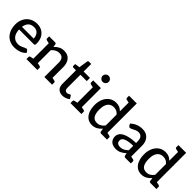

<svg xmlns="http://www.w3.org/2000/svg" viewBox="217 -1887 3043 3043"><g transform="rotate(45 1738.5 -365.5)"><path d="M277 7Q203 7 147.5 -26.5Q92 -60 61.5 -121Q31 -182 31 -265Q31 -336 60.5 -393.5Q90 -451 144.5 -484Q199 -517 272 -517Q336 -517 384 -489Q432 -461 459 -410Q486 -359 486 -288Q486 -265 481 -257Q476 -249 461 -249H131Q131 -246 131 -243Q131 -240 131 -237Q137 -157 177 -114Q217 -71 285 -71Q315 -71 344.5 -83Q374 -95 397.5 -106.5Q421 -118 432 -118Q444 -118 451 -110L479 -73Q457 -45 423 -27Q389 -9 351 -1Q313 7 277 7ZM134 -311H396Q396 -369 364 -406.5Q332 -444 274 -444Q212 -444 177 -409Q142 -374 134 -311Z M618 0V-509H678Q699 -509 704 -489L711 -438Q744 -474 784 -495.5Q824 -517 877 -517Q933 -517 970.5 -493Q1008 -469 1028 -425Q1048 -381 1048 -324V0H947V-324Q947 -378 922.5 -408Q898 -438 847 -438Q810 -438 777.5 -420.5Q745 -403 718 -372V0ZM545 0V-46Q545 -56 550 -62Q555 -68 565 -70L634 -85L646 0ZM689 0 701 -85 771 -70Q780 -68 785 -62Q790 -56 790 -46V0ZM1019 0 1031 -85 1101 -70Q1110 -68 1115 -62Q1120 -56 1120 -46V0ZM646 -509 634 -424 565 -439Q555 -441 550 -447Q545 -453 545 -463V-509Z M1356 8Q1294 8 1260 -27Q1226 -62 1226 -126V-429H1168Q1159 -429 1153 -434Q1147 -439 1147 -450V-490L1230 -502L1253 -652Q1256 -671 1275 -671H1326V-501H1468V-429H1326V-132Q1326 -103 1340.5 -88Q1355 -73 1379 -73Q1390 -73 1401.5 -78.5Q1413 -84 1423 -89.5Q1433 -95 1439 -95Q1446 -95 1452 -86L1482 -38Q1457 -17 1424 -4.5Q1391 8 1356 8Z M1605 0V-509H1705V0ZM1532 0V-46Q1532 -56 1537 -62Q1542 -68 1552 -70L1621 -85L1633 0ZM1676 0 1688 -85 1758 -70Q1767 -68 1772 -62Q1777 -56 1777 -46V0ZM1633 -509 1621 -424 1552 -439Q1542 -441 1537 -447Q1532 -453 1532 -463V-509ZM1654 -598Q1627 -598 1606.5 -618Q1586 -638 1586 -665Q1586 -693 1606.5 -713.5Q1627 -734 1654 -734Q1682 -734 1702.5 -713.5Q1723 -693 1723 -665Q1723 -638 1702.5 -618Q1682 -598 1654 -598Z M2015 7Q1954 7 1911 -25.5Q1868 -58 1845.5 -116.5Q1823 -175 1823 -253Q1823 -327 1849.5 -387Q1876 -447 1925.5 -482.5Q1975 -518 2043 -518Q2089 -518 2121 -503Q2153 -488 2178 -461V-739H2279V0H2218Q2197 0 2192 -20L2183 -78Q2151 -39 2109.5 -16Q2068 7 2015 7ZM2048 -73Q2090 -73 2121 -91.5Q2152 -110 2178 -145V-386Q2155 -416 2127.5 -428.5Q2100 -441 2066 -441Q2021 -441 1990 -419Q1959 -397 1943 -355Q1927 -313 1927 -253Q1927 -165 1956 -119Q1985 -73 2048 -73ZM2207 -739 2195 -654 2125 -669Q2116 -671 2111 -677Q2106 -683 2106 -693V-739ZM2250 0 2262 -85 2332 -70Q2341 -68 2346 -62Q2351 -56 2351 -46V0Z M2548 8Q2507 8 2474 -7.5Q2441 -23 2422 -53.5Q2403 -84 2403 -128Q2403 -158 2419.5 -186Q2436 -214 2472 -236Q2509 -257 2568 -271.5Q2627 -286 2714 -288V-324Q2714 -381 2689.5 -409.5Q2665 -438 2619 -438Q2592 -438 2564.5 -425Q2537 -412 2514 -399.5Q2491 -387 2476 -387Q2465 -387 2458 -392.5Q2451 -398 2446 -405L2428 -437Q2471 -478 2521 -498Q2571 -518 2631 -518Q2689 -518 2729 -494Q2769 -470 2790.5 -426Q2812 -382 2812 -324V0H2767Q2753 0 2744.5 -4.5Q2736 -9 2732 -23L2722 -67Q2682 -31 2642.5 -11.5Q2603 8 2548 8ZM2578 -62Q2620 -62 2652 -78.5Q2684 -95 2714 -126V-225Q2664 -224 2624.5 -218Q2585 -212 2557 -201Q2529 -190 2514.5 -173.5Q2500 -157 2500 -133Q2500 -95 2522 -78.5Q2544 -62 2578 -62ZM2783 0 2795 -85 2865 -70Q2874 -68 2879.5 -62Q2885 -56 2885 -46V0Z M3122 7Q3061 7 3018 -25.5Q2975 -58 2952.5 -116.5Q2930 -175 2930 -253Q2930 -327 2956.5 -387Q2983 -447 3032.5 -482.5Q3082 -518 3150 -518Q3196 -518 3228 -503Q3260 -488 3285 -461V-739H3386V0H3325Q3304 0 3299 -20L3290 -78Q3258 -39 3216.5 -16Q3175 7 3122 7ZM3155 -73Q3197 -73 3228 -91.5Q3259 -110 3285 -145V-386Q3262 -416 3234.5 -428.5Q3207 -441 3173 -441Q3128 -441 3097 -419Q3066 -397 3050 -355Q3034 -313 3034 -253Q3034 -165 3063 -119Q3092 -73 3155 -73ZM3314 -739 3302 -654 3232 -669Q3223 -671 3218 -677Q3213 -683 3213 -693V-739ZM3357 0 3369 -85 3439 -70Q3448 -68 3453 -62Q3458 -56 3458 -46V0Z"/></g></svg>

Font: Aleo Medium
Style: Regular
Weight: 500
Designer: Alessio Laiso
Foundry: Alessio Laiso
Version: Version 2.001;gftools[0.9.29]